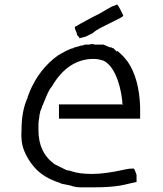

<svg xmlns="http://www.w3.org/2000/svg" viewBox="-20 -801 712 841"><path d="M433.6 -605.5 460.9 -593.8Q468.8 -593.8 470.7 -591.8Q472.7 -589.8 476.6 -589.8Q488.3 -578.1 488.3 -578.1L492.2 -574.2V-578.1Q496.1 -578.1 515.6 -558.6Q523.4 -550.8 529.3 -543Q535.2 -535.2 539.1 -531.2Q589.8 -457 593.8 -332V-285.2V-281.2H238.3V-343.8H519.5L515.6 -347.7V-359.4Q507.8 -425.8 486.3 -472.7Q464.8 -519.5 433.6 -535.2Q410.2 -543 390.6 -543Q277.3 -543 207 -421.9Q195.3 -410.2 179.7 -371.1Q164.1 -332 164.1 -335.9Q164.1 -328.1 160.2 -324.2V-320.3Q156.2 -316.4 156.2 -312.5Q156.2 -308.6 154.3 -302.7Q152.3 -296.9 152.3 -289.1Q148.4 -269.5 148.4 -255.9Q148.4 -242.2 148.4 -230.5Q148.4 -132.8 218.8 -82L250 -66.4Q257.8 -62.5 265.6 -58.6Q273.4 -54.7 277.3 -54.7V-50.8Q277.3 -54.7 281.2 -54.7L293 -50.8Q328.1 -39.1 382.8 -39.1Q441.4 -39.1 527.3 -58.6Q546.9 -62.5 554.7 -62.5Q562.5 -62.5 566.4 -62.5Q570.3 -58.6 578.1 -35.2V-7.8V-3.9L507.8 11.7Q484.4 15.6 455.1 17.6Q425.8 19.5 394.5 19.5Q359.4 19.5 334 19.5Q308.6 19.5 289.1 11.7L250 3.9L242.2 0Q168 -23.4 128.9 -70.3Q101.6 -101.6 85.9 -140.6Q70.3 -179.7 74.2 -230.5Q74.2 -316.4 101.6 -375Q101.6 -378.9 101.6 -378.9L105.5 -386.7Q105.5 -390.6 107.4 -392.6Q109.4 -394.5 109.4 -398.4Q152.3 -500 234.4 -558.6Q242.2 -562.5 248 -566.4Q253.9 -570.3 269.5 -578.1Q293 -589.8 300.8 -589.8Q304.7 -593.8 308.6 -593.8L324.2 -597.7Q332 -601.6 337.9 -601.6Q343.8 -601.6 351.6 -605.5H367.2Q371.1 -605.5 378.9 -607.4Q386.7 -609.4 394.5 -605.5ZM484.4 -777.3Q492.2 -781.2 492.2 -781.2Q496.1 -781.2 507.8 -757.8L519.5 -734.4V-730.5L507.8 -722.7L429.7 -683.6Q398.4 -668 386.7 -656.2L355.5 -640.6Q324.2 -632.8 328.1 -632.8Q328.1 -636.7 324.2 -640.6Q316.4 -648.4 316.4 -652.3V-660.2V-656.2Q304.7 -679.7 308.6 -683.6L335.9 -699.2Q351.6 -707 361.3 -712.9Q371.1 -718.8 386.7 -726.6L410.2 -738.3L437.5 -753.9L464.8 -769.5L472.7 -773.4Z"/></svg>

Font: 和音 by 宁静之雨，公众号njzyshare
Style: Regular
Weight: 400
Designer: Steve Matteson
Foundry: Ascender Corporation
Version: Version 6.00;June 8, 2018;FontCreator 11.0.0.2388 32-bit